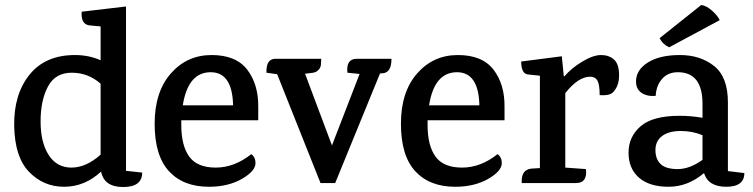

<svg xmlns="http://www.w3.org/2000/svg" viewBox="-20 -735 3022 771"><path d="M551 -42Q551 16 474.5 16Q398 16 386 -46Q320 15 237.5 15Q155 15 97 -44.5Q39 -104 37 -230Q35 -356 98.5 -435Q162 -514 281 -514Q337 -514 384 -493V-629L340 -633Q304 -637 308 -688L486 -709V-49ZM384 -399Q334 -443 268 -443Q202 -443 172.5 -387.5Q143 -332 143 -247.5Q143 -163 175.5 -112.5Q208 -62 267 -62Q326 -62 384 -114Z M708 -252V-233Q708 -150 740 -106Q772 -62 846.5 -62Q921 -62 989 -116Q1006 -104 1006 -80Q1006 -48 951 -16.5Q896 15 819 15Q716 15 658.5 -47.5Q601 -110 601 -238Q601 -366 666 -440Q731 -514 829.5 -514Q928 -514 973 -455Q1018 -396 1017 -306V-252ZM826 -445Q735 -445 714 -312H916Q913 -445 826 -445Z M1270 -499 1269 -480Q1269 -458 1248 -446Q1240 -442 1205 -439L1313 -151L1424 -438L1375 -443Q1369 -499 1413 -499H1552Q1552 -444 1518 -441L1506 -440L1326 0H1267L1093 -437L1050 -443Q1048 -499 1086 -499Z M1697 -252V-233Q1697 -150 1729 -106Q1761 -62 1835.5 -62Q1910 -62 1978 -116Q1995 -104 1995 -80Q1995 -48 1940 -16.5Q1885 15 1808 15Q1705 15 1647.5 -47.5Q1590 -110 1590 -238Q1590 -366 1655 -440Q1720 -514 1818.5 -514Q1917 -514 1962 -455Q2007 -396 2006 -306V-252ZM1815 -445Q1724 -445 1703 -312H1905Q1902 -445 1815 -445Z M2439 -362Q2423 -350 2388 -353Q2388 -396 2379 -411.5Q2370 -427 2350 -427Q2302 -427 2250 -361V-62L2333 -56Q2339 0 2294 0H2075Q2075 0 2075 -8Q2075 -54 2114 -58L2148 -60V-431L2100 -436Q2073 -439 2073 -488L2236 -509L2244 -429H2247Q2274 -461 2318 -487.5Q2362 -514 2393.5 -514Q2425 -514 2445.5 -496Q2466 -478 2466 -432.5Q2466 -387 2439 -362Z M2969 -40Q2969 15 2896.5 15Q2824 15 2807 -40Q2742 15 2665 15Q2588 15 2546 -21.5Q2504 -58 2504 -122Q2504 -186 2552.5 -228Q2601 -270 2709 -270Q2756 -270 2801 -262V-318Q2801 -445 2702 -445Q2662 -445 2638.5 -418Q2615 -391 2613 -350Q2579 -347 2556.5 -362Q2534 -377 2534 -408Q2534 -454 2581.5 -484Q2629 -514 2710.5 -514Q2792 -514 2847.5 -470Q2903 -426 2903 -324V-48ZM2801 -192Q2761 -209 2713.5 -209Q2666 -209 2639 -189Q2612 -169 2612 -132.5Q2612 -96 2633 -76Q2654 -56 2701.5 -56Q2749 -56 2801 -93ZM2870 -654 2667 -545Q2640 -558 2629 -582L2796 -715Q2817 -712 2839.5 -692Q2862 -672 2870 -654Z"/></svg>

Font: Karma SemiBold
Style: Regular
Weight: 600
Designer: Joana Correia
Foundry: Indian Type Foundry
Version: Version 1.202;PS 1.0;hotconv 1.0.78;makeotf.lib2.5.61930; tt